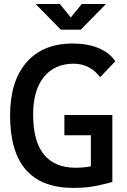

<svg xmlns="http://www.w3.org/2000/svg" viewBox="-20 -918 626 948"><path d="M342.8 9.8Q186 9.8 107.9 -79.6Q29.8 -168.9 29.8 -347.7Q29.8 -517.1 110.8 -610.1Q191.9 -703.1 338.9 -703.1Q412.6 -703.1 467.3 -680.2Q522 -657.2 549.3 -615.2L474.1 -536.6Q451.7 -568.4 417.7 -585.9Q383.8 -603.5 344.7 -603.5Q249.5 -603.5 196.5 -537.8Q143.6 -472.2 143.6 -352.5Q143.6 -221.2 196.5 -155.5Q249.5 -89.8 354.5 -89.8Q400.9 -89.8 436.3 -98.9Q471.7 -107.9 494.1 -114.3L534.7 -19.5Q514.2 -13.2 461.9 -1.7Q409.7 9.8 342.8 9.8ZM428.7 -19.5V-350.1H534.7V-19.5ZM297.9 -250V-350.1H531.7V-250ZM280.3 -771.5 155.8 -898.4H275.4L334.5 -825.7H324.7L383.8 -898.4H503.4L378.9 -771.5Z"/></svg>

Font: Cascadia Code Medium
Style: Regular
Weight: 500
Monospace: yes
Designer: Aaron Bell
Foundry: Saja Typeworks
Version: Version 2407.024